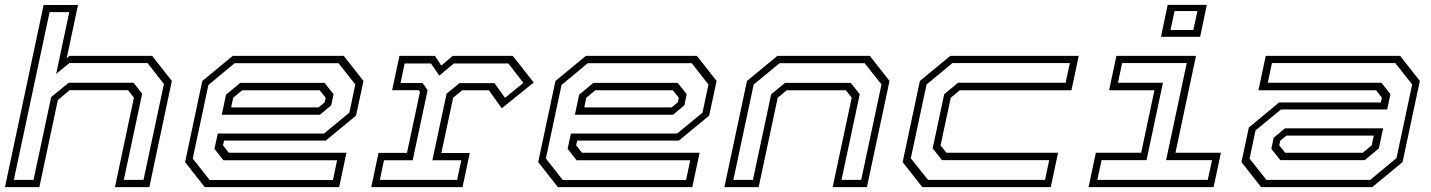

<svg xmlns="http://www.w3.org/2000/svg" viewBox="-30 -770 5888 790"><path d="M-9.5 0 149.5 -749.5H291L244.5 -530.5L256 -540H596L677 -437L584.5 0H443L521 -368L497 -399H256.5L208 -358.5L132 0ZM27 -30H108L180.5 -370.5L252.5 -429.5H519.5L555 -384.5L479.5 -30H560.5L644.5 -424.5L577 -510.5H255.5L201 -466L255 -720H174Z M1384.5 -540 1465.5 -437 1435 -294.5 1310.5 -191.5H892L887.5 -172L911.5 -141.5H1395.5L1365.5 0H812.5L731.5 -103L802.5 -437L927.5 -540ZM1363 -510H935.5L827.5 -420.5L763 -117.5L832.5 -29.5H1340L1357 -110.5H889.5L852.5 -157.5L866 -220.5H1303L1407.5 -306.5L1432 -422.5ZM1305.5 -429 1342.5 -382.5 1333 -337 1286.5 -298H882.5L900 -380.5L958.5 -429ZM1285.5 -398.5H966.5L929.5 -368L921 -328H1280.5L1306 -349L1310 -368Z M1497.5 0 1527.5 -141H1644.5L1698 -391.5L1692 -399H1583.5L1613.5 -540H1760L1785.5 -500L1832.5 -540H2080L2166 -430.5L2034.5 -324.5L1981.5 -398.5H1871.5L1834.5 -368L1786 -140.5H1903L1873 0ZM1533 -30H1851L1868 -110.5H1749L1807.5 -384.5L1860.5 -428H2004.5L2048 -367.5L2123.5 -429L2061.5 -509H1837.5L1777.5 -459L1743 -509H1635L1618 -428.5H1708.5L1729.5 -399L1668 -110.5H1550Z M2837.5 -540 2918.5 -437 2888 -294.5 2763.5 -191.5H2345L2340.5 -172L2364.5 -141.5H2848.5L2818.5 0H2265.5L2184.5 -103L2255.5 -437L2380.5 -540ZM2816 -510H2388.5L2280.5 -420.5L2216 -117.5L2285.5 -29.5H2793L2810 -110.5H2342.5L2305.5 -157.5L2319 -220.5H2756L2860.5 -306.5L2885 -422.5ZM2758.5 -429 2795.5 -382.5 2786 -337 2739.5 -298H2335.5L2353 -380.5L2411.5 -429ZM2738.5 -398.5H2419.5L2382.5 -368L2374 -328H2733.5L2759 -349L2763 -368Z M2950.5 0 3043.5 -437 3168.5 -540H3549L3630 -437L3537 0H3396L3474.5 -368L3450.5 -398.5H3207L3170 -368L3091.5 0ZM2987.5 -30H3068L3143 -382L3200 -429H3470.5L3507.5 -382.5L3432.5 -30H3513.5L3597 -422.5L3527.5 -510H3177.5L3071 -422Z M3765 0 3684 -103 3755 -437 3880 -540H4408.5L4378.5 -398.5H3919L3882 -368L3840 -172L3864 -141.5H4323.5L4293.5 0ZM3788.5 -30H4270L4287 -111H3846L3807.5 -159.5L3855 -382.5L3912 -429.5H4354.5L4372 -510.5H3889L3782.5 -422.5L3717.5 -118.5Z M4747 -618.5 4774.5 -750H4935.5L4908 -618.5ZM4786 -646.5H4880L4897 -724.5H4803ZM4449 0 4479 -141.5H4665.5L4720 -398.5H4533.5L4563.5 -540H4891L4806.5 -141.5H4993.5L4963.5 0ZM4485 -30H4939.5L4957 -111H4768L4853 -510.5H4587L4570 -429.5H4755L4687.5 -111H4502.5Z M5159 0 5078 -103 5108.5 -245.5 5233 -348.5H5651.5L5656 -368L5632 -398.5H5148L5178 -540H5731L5812 -437L5741 -103L5616 0ZM5180.5 -30H5608L5716 -119.5L5780.5 -422.5L5711 -510.5H5203.5L5186.5 -429.5H5654L5691 -382.5L5677.5 -319.5H5240.5L5136 -233.5L5111.5 -117.5ZM5238 -111 5201 -157.5 5210.5 -203 5257 -242H5661L5643.5 -159.5L5585 -111ZM5258 -141.5H5577L5614 -172L5622.5 -212H5263L5237.5 -191L5233.5 -172Z"/></svg>

Font: Tourney Expanded Light
Style: Italic
Weight: 300
Width: 7
Italic angle: -12°
Designer: Tyler Finck
Foundry: Etcetera Type Co
Version: Version 1.010; ttfautohint (v1.8.3)